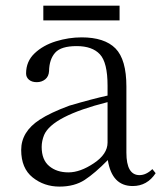

<svg xmlns="http://www.w3.org/2000/svg" viewBox="-20 -653 592 686"><path d="M55.7 -117.2Q55.7 -182.6 122.1 -225.6Q159.2 -250 227.5 -275.4Q310.5 -299.8 364.3 -311.5V-346.7Q364.3 -429.7 336.9 -459Q309.6 -488.3 253.9 -488.3Q198.2 -488.3 177.2 -464.8Q156.2 -441.4 155.3 -399.4Q154.3 -379.9 141.6 -369.6Q128.9 -359.4 111.3 -359.4Q93.8 -359.4 83.5 -368.2Q73.2 -377 73.2 -390.6Q73.2 -433.6 103.5 -462.4Q133.8 -491.2 179.7 -505.4Q225.6 -519.5 271.5 -519.5Q353.5 -519.5 392.6 -480Q431.6 -440.4 431.6 -343.8V-107.4Q431.6 -27.3 478.5 -27.3Q502 -27.3 524.4 -48.8L536.1 -34.2Q505.9 11.7 454.1 11.7Q379.9 11.7 365.2 -81.1Q319.3 -34.2 282.7 -10.3Q246.1 13.7 192.4 13.7Q137.7 13.7 96.7 -19Q55.7 -51.8 55.7 -117.2ZM128.9 -127.9Q128.9 -82 155.8 -59.6Q182.6 -37.1 224.6 -37.1Q266.6 -37.1 315.4 -69.8Q364.3 -102.5 364.3 -143.6V-288.1Q167 -238.3 137.7 -170.9Q128.9 -149.4 128.9 -127.9ZM134.8 -580.1V-632.8H407.2V-580.1Z"/></svg>

Font: GenEi Koburi Mincho v6
Style: Regular
Weight: 400
Designer: o_tamon (Modified)
Foundry: o_tamon / Adobe Systems Incorporated
Version: Version 6.1